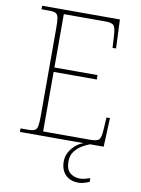

<svg xmlns="http://www.w3.org/2000/svg" viewBox="-100 -781 785 1070"><g transform="rotate(10 292.5 -246.0)"><path d="M50 0V-20H93Q118 -20 130 -26Q142 -32 145.5 -51Q149 -70 149 -108V-606Q149 -645 145.5 -663.5Q142 -682 130 -688Q118 -694 93 -694H50V-714H490L497 -551H477L473 -620Q471 -661 461 -675Q451 -689 412 -689H177V-387H421V-362H177V-25H446Q485 -25 495 -39Q505 -53 507 -94L511 -163H531L524 0ZM421 222Q372 222 345.5 194Q319 166 319 119Q319 91 332.5 66.5Q346 42 367.5 24Q389 6 412 0H447Q429 6 405 20Q381 34 363 57Q345 80 345 113Q345 162 369 180Q393 198 421 198Q437 198 449 195Q461 192 481 186V207Q471 211 461 214.5Q451 218 441 220Q431 222 421 222Z"/></g></svg>

Font: Noto Serif Gujarati Thin
Style: Regular
Weight: 250
Version: Version 2.102